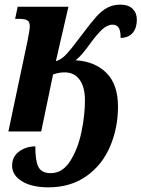

<svg xmlns="http://www.w3.org/2000/svg" viewBox="-20 -565 608 825"><path d="M32 147Q32 108 62 86Q92 64 132 64Q131 121 144 150Q157 179 198 179Q248 179 281 128Q314 77 329.5 4Q345 -69 345 -134Q345 -191 322 -222.5Q299 -254 258 -254Q232 -254 208 -245L157 0H16L98 -388Q108 -438 108 -452Q108 -471 97.5 -477.5Q87 -484 62 -484H45L56 -536H274L220 -302Q237 -307 252.5 -320Q268 -333 290 -361L333 -417Q372 -469 394 -493.5Q416 -518 440.5 -531.5Q465 -545 497 -545Q532 -545 550 -527Q568 -509 568 -481Q568 -445 550.5 -424Q533 -403 498 -402Q500 -459 464 -459Q441 -459 418.5 -438Q396 -417 367 -377Q329 -324 305 -306Q388 -301 437.5 -251.5Q487 -202 487 -107Q487 -15 453 64.5Q419 144 351 192Q283 240 188 240Q117 240 74.5 214Q32 188 32 147Z"/></svg>

Font: Noto Serif Narrow
Style: Bold Italic
Weight: 700
Width: 4
Italic angle: -12°
Designer: Monotype Design Team
Foundry: Monotype Imaging Inc.
Version: Version 1.001